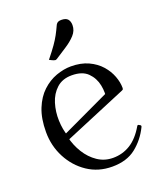

<svg xmlns="http://www.w3.org/2000/svg" viewBox="-126 -729 676 818"><g transform="rotate(-20 212.0 -320.0)"><path d="M415 -104Q391 -55 349.5 -22Q308 11 242 11Q179 11 130.5 -21.5Q82 -54 54 -107.5Q26 -161 26 -224Q26 -285 43.5 -328.5Q61 -372 90 -399Q119 -426 153.5 -438.5Q188 -451 221 -451Q266 -451 299.5 -435.5Q333 -420 354.5 -395.5Q376 -371 386.5 -343Q397 -315 397 -290Q397 -288 396.5 -285.5Q396 -283 394 -281.5Q392 -280 389 -279L67 -144L56 -167L341 -301L315 -263Q322 -295 315 -330Q308 -365 283.5 -389.5Q259 -414 211 -414Q169 -414 142.5 -390Q116 -366 104.5 -328.5Q93 -291 94.5 -250.5Q96 -210 108 -177L106 -172Q115 -133 136 -99Q157 -65 188 -44Q219 -23 258 -23Q301 -23 336.5 -45Q372 -67 400 -115Q403 -120 407 -118L414 -114Q419 -111 415 -104ZM143 -509Q168 -540 182 -560Q196 -580 205.5 -597.5Q215 -615 226 -639Q230 -646 236 -648.5Q242 -651 250 -651Q271 -651 279.5 -641Q288 -631 288 -614Q288 -589 270 -569.5Q252 -550 226 -533.5Q200 -517 176 -501Q174 -500 171.5 -499Q169 -498 167 -499Q163 -499 153 -504Z"/></g></svg>

Font: Young Serif Light
Style: Regular
Weight: 300
Designer: Bastien Sozeau
Foundry: NBR — Bastien Sozeau
Version: Version 5.001